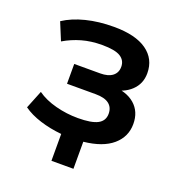

<svg xmlns="http://www.w3.org/2000/svg" viewBox="-118 -594 754 820"><g transform="rotate(20 259.5 -184.5)"><path d="M206 130V8Q154 3 108 -11.5Q62 -26 30 -49L63 -131Q98 -106 148 -93Q198 -80 249 -80Q311 -80 339 -95Q367 -110 367 -142Q367 -171 347 -186.5Q327 -202 286 -202H156V-292H274Q310 -292 329.5 -307Q349 -322 349 -349Q349 -378 324.5 -393.5Q300 -409 241 -409Q191 -409 149 -397Q107 -385 70 -363L37 -443Q78 -470 135.5 -484.5Q193 -499 262 -499Q360 -499 411.5 -462.5Q463 -426 463 -361Q463 -313 429.5 -281.5Q396 -250 342 -244L338 -260Q406 -258 443.5 -225.5Q481 -193 481 -137Q481 -79 436.5 -40.5Q392 -2 306 7V130Z"/></g></svg>

Font: Nunito Sans 12pt ExtraLight
Style: Regular
Weight: 200
Designer: Vernon Adams
Foundry: Vernon Adams
Version: Version 3.101;gftools[0.9.27]